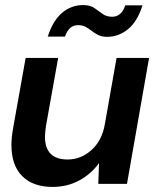

<svg xmlns="http://www.w3.org/2000/svg" viewBox="-20 -724 609 756"><path d="M187 12Q110 12 67.5 -30.5Q25 -73 25 -153Q25 -182 31 -216L81 -496H209L161 -228Q160 -221 158.5 -207.5Q157 -194 157 -186Q157 -96 246 -96Q299 -96 340.5 -133.5Q382 -171 393 -236L439 -496H567L480 0H367L370 -82Q339 -39 292 -13.5Q245 12 187 12ZM402 -579Q381 -579 367 -586Q353 -593 341.5 -602Q330 -611 317.5 -618Q305 -625 287 -625Q251 -625 236 -580H168Q189 -644 225 -674Q261 -704 307 -704Q335 -704 351.5 -692.5Q368 -681 383.5 -669.5Q399 -658 422 -658Q439 -658 452.5 -669Q466 -680 473 -703H541Q521 -639 484 -609Q447 -579 402 -579Z"/></svg>

Font: Rethink Sans
Style: Bold Italic
Weight: 700
Italic angle: -10°
Designer: The Rethink Sans project authors (Hans Thiessen). DM Sans designed by Colophon Foundry.
Foundry: Rethink Communications LLC
Version: Version 1.001